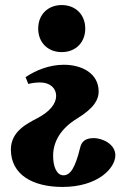

<svg xmlns="http://www.w3.org/2000/svg" viewBox="-20 -522 496 759"><path d="M23 69C23 169 110 217 227 217C368 217 436 142 436 92C436 47 384 24 351 24C319 24 303 36 297 61C277 144 257 171 231 171C205 171 190 139 190 94C190 39 219 -13 284 -53C355 -96 370 -131 370 -160C370 -232 304 -266 232 -266C175 -266 121 -244 81 -217L92 -190C103 -193 118 -196 139 -196C178 -196 202 -173 202 -143C202 -113 178 -81 128 -55C86 -33 23 -2 23 69ZM131 -409C131 -354 169 -316 224 -316C279 -316 317 -354 317 -409C317 -464 279 -502 224 -502C169 -502 131 -464 131 -409Z"/></svg>

Font: Heuristica
Style: Bold
Weight: 700
Version: Version 1.0.1